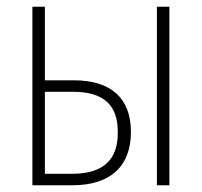

<svg xmlns="http://www.w3.org/2000/svg" viewBox="-20 -549 598 569"><path d="M76 0H195C307 0 368 -56 368 -158C368 -258 309 -311 199 -311H113V-529H76ZM445 0H482V-529H445ZM113 -34V-277H197C286 -277 330 -238 329 -157C330 -75 285 -34 194 -34Z"/></svg>

Font: Noto Sans Condensed ExtraLight
Style: Regular
Weight: 200
Width: 3
Designer: Monotype Design Team
Foundry: Monotype Imaging Inc.
Version: Version 2.013